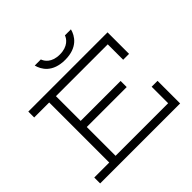

<svg xmlns="http://www.w3.org/2000/svg" viewBox="-205 -1062 1268 1268"><g transform="rotate(-45 428.5 -428.0)"><path d="M780 -470V-671H40V-616H180V-55H40V0H787V-211H732V-57H241V-326H614V-383H241V-614H725V-470ZM567 -856C559 -833 530 -790 454 -790C377 -790 350 -833 342 -856H285C297 -808 337 -740 454 -740C570 -740 611 -808 623 -856Z"/></g></svg>

Font: Stint Ultra Expanded
Style: Regular
Weight: 400
Width: 7
Designer: Astigmatic (AOETI)
Foundry: Astigmatic (AOETI)
Version: Version 1.000